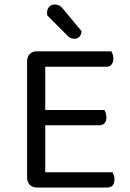

<svg xmlns="http://www.w3.org/2000/svg" viewBox="-20 -837 582 857"><path d="M145 0Q125 0 113 -12Q101 -24 101 -44V-564Q101 -584 113 -596Q125 -608 145 -608H477Q480 -603 483 -594.5Q486 -586 486 -576Q486 -559 478 -549Q470 -539 455 -539H182V-346H446Q449 -341 452 -332.5Q455 -324 455 -314Q455 -297 447 -287.5Q439 -278 424 -278H182V-68H482Q485 -63 488 -55Q491 -47 491 -36Q491 -19 483 -9.5Q475 0 460 0ZM191 -768Q190 -773 190 -780Q190 -796 199.5 -806.5Q209 -817 224 -817Q246 -817 260 -799L344 -698Q343 -682 334.5 -673Q326 -664 312 -664Q301 -664 294 -668Q287 -672 279 -680Z"/></svg>

Font: Baloo Thambi 2
Style: Regular
Weight: 400
Designer: Aadarsh Rajan and Ek Type
Foundry: Ek Type
Version: Version 1.640;hotconv 1.0.111;makeotfexe 2.5.65597; ttfautoh